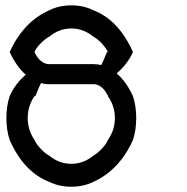

<svg xmlns="http://www.w3.org/2000/svg" viewBox="-20 -697 707 727"><path d="M333.3 -8.3Q295.8 10 250 10Q204.2 10 166.7 -8.3Q70.8 -45 16.7 -166.7Q4.2 -204.2 4.2 -250Q4.2 -295.8 16.7 -333.3Q37.5 -380 77.5 -414.2Q41.7 -445.8 16.7 -500Q68.3 -614.2 166.7 -658.3Q204.2 -676.7 250 -676.7Q295.8 -676.7 333.3 -658.3Q429.2 -621.7 483.3 -500Q462.5 -453.3 421.7 -419.2Q458.3 -387.5 483.3 -333.3Q495.8 -295.8 495.8 -250Q495.8 -204.2 483.3 -166.7Q431.7 -52.5 333.3 -8.3ZM333.3 -107.5Q348.3 -115.8 365.4 -133.8Q382.5 -151.7 388.3 -166.7Q415 -204.2 415 -250Q415 -295.8 388.3 -333.3H389.2Q380.8 -348.3 375.4 -355.8Q370 -363.3 358.8 -370.8Q347.5 -378.3 333.3 -378.3H158.3Q146.7 -379.2 135.8 -382.5Q129.2 -372.5 114.2 -333.3H110.8Q85 -295.8 85 -250Q85 -204.2 110.8 -166.7Q116.7 -152.5 133.8 -134.2Q150.8 -115.8 166.7 -107.5Q204.2 -76.7 250 -76.7Q295.8 -76.7 333.3 -107.5ZM363.3 -450.8Q368.3 -458.3 385 -500H388.3Q382.5 -514.2 365.8 -532.1Q349.2 -550 333.3 -558.3Q295.8 -589.2 250 -589.2Q204.2 -589.2 166.7 -558.3Q150.8 -550 133.3 -532.1Q115.8 -514.2 110.8 -500H110Q118.3 -485 124.2 -477.1Q130 -469.2 141.2 -461.7Q152.5 -454.2 166.7 -454.2H333.3Q348.3 -454.2 363.3 -450.8Z"/></svg>

Font: 0xA000-Mono
Style: Mono
Weight: 400
Version: Version 0.1